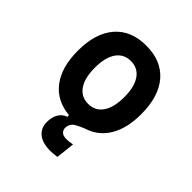

<svg xmlns="http://www.w3.org/2000/svg" viewBox="-202 -655 990 990"><g transform="rotate(45 293.0 -160.0)"><path d="M325.7 207Q269.5 207 239 182.4Q208.5 157.7 208.5 113.3Q208.5 78.1 222.9 53.7Q237.3 29.3 264.2 20.5V8.3Q167.5 -0.5 114.5 -69.8Q61.5 -139.2 61.5 -258.8Q61.5 -387.2 122.1 -457.3Q182.6 -527.3 293 -527.3Q403.3 -527.3 463.9 -457.3Q524.4 -387.2 524.4 -258.8Q524.4 -159.7 487.8 -94.7Q451.2 -29.8 382.8 -4.9Q348.1 7.3 322.3 22.7Q296.4 38.1 296.4 69.8Q296.4 83 306.9 94.2Q317.4 105.5 343.3 105.5Q352.1 105.5 362.8 104.2Q373.5 103 385.7 100.1L374.5 202.6Q347.7 207 325.7 207ZM293 -102.5Q344.2 -102.5 372.3 -143.3Q400.4 -184.1 400.4 -258.8Q400.4 -334 372.3 -374.5Q344.2 -415 293 -415Q241.7 -415 213.6 -374.5Q185.5 -334 185.5 -258.8Q185.5 -184.1 213.6 -143.3Q241.7 -102.5 293 -102.5Z"/></g></svg>

Font: CaskaydiaCove NFP SemiBold
Style: Regular
Weight: 600
Designer: Aaron Bell
Foundry: Saja Typeworks
Version: Version 2111.001; VTT 6.35;Nerd Fonts 3.1.1